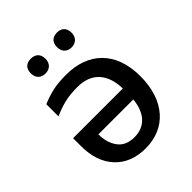

<svg xmlns="http://www.w3.org/2000/svg" viewBox="-208 -857 989 989"><g transform="rotate(-45 286.0 -363.0)"><path d="M130.9 -682.1C130.9 -645.5 154.3 -627.9 184.1 -627.9C213.4 -627.9 237.8 -645.5 237.8 -682.1C237.8 -720.7 213.4 -735.8 184.1 -735.8C154.3 -735.8 130.9 -720.7 130.9 -682.1ZM321.8 -682.1C321.8 -645.5 345.7 -627.9 375 -627.9C402.8 -627.9 427.7 -645.5 427.7 -682.1C427.7 -720.7 402.8 -735.8 375 -735.8C345.7 -735.8 321.8 -720.7 321.8 -682.1ZM254.9 -548.8C217.3 -548.8 184.6 -545.9 157.2 -540C129.9 -533.7 102.5 -524.9 75.2 -513.2V-424.8C104 -437.5 131.8 -447.3 158.7 -453.6C185.5 -460 216.3 -462.9 251 -462.9C351.1 -462.9 408.7 -402.8 411.1 -292H48.8V-233.9C48.8 -158.7 69.3 -99.1 109.9 -55.7C150.4 -12.2 206.1 9.8 276.9 9.8C421.4 9.8 520 -93.8 520 -272.9C520 -455.1 412.6 -548.8 254.9 -548.8ZM409.2 -213.9C400.9 -123.5 353 -71.8 276.9 -71.8C235.4 -71.8 205.1 -85 185.5 -111.3C165.5 -137.7 155.3 -171.9 154.8 -213.9Z"/></g></svg>

Font: Noto Reveo Sans
Style: Regular
Weight: 500
Designer: Monotype Design Team
Foundry: Monotype Imaging Inc.
Version: Version 2.007